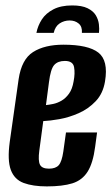

<svg xmlns="http://www.w3.org/2000/svg" viewBox="-20 -664 404 696"><path d="M241.7 -644.3Q276.6 -644.3 297.2 -634.3Q317.8 -624.2 327.2 -608.7Q336.5 -593.1 338.5 -576Q340.5 -559 338.8 -544.9H276.9Q278.6 -567.4 265.3 -578.6Q252 -589.8 232.5 -589.8Q212.4 -589.8 196.2 -579.1Q180 -568.4 174.7 -544.9H112Q117 -570.8 131.6 -593.4Q146.2 -616 173.5 -630.1Q200.8 -644.3 241.7 -644.3ZM149.7 11.7Q99.2 11.7 65.7 -0.8Q32.2 -13.3 19.2 -48.1Q6.3 -83 15.3 -149.6L47.5 -376.8Q58.2 -449.2 100.2 -475.6Q142.2 -502 210 -502Q299.7 -502 336.5 -473.4Q373.3 -444.8 360.7 -369Q353.5 -325 327 -297.2Q300.6 -269.3 265.4 -253.8Q230.1 -238.3 195.3 -232.1Q160.5 -226 136.8 -225L122.5 -118Q117.6 -81.5 124.9 -67Q132.2 -52.6 157.5 -52.6Q181.7 -52.6 193 -65.3Q204.2 -78.1 209.5 -114.5L219.2 -183.9H331.9L324.9 -131.9Q317.2 -72.7 297.6 -41.7Q278 -10.6 242.3 0.6Q206.6 11.7 149.7 11.7ZM146.6 -283.1Q157.6 -284.1 172.7 -287.2Q187.8 -290.3 202.9 -299Q218 -307.7 230.1 -324.4Q242.2 -341.1 246.8 -369Q252.6 -398.4 248.5 -420.7Q244.4 -443.1 215.1 -443.1Q189.5 -443.1 176.4 -428.3Q163.4 -413.5 157.5 -366Z"/></svg>

Font: Alumni Sans Thin
Style: Italic
Weight: 100
Italic angle: -8°
Designer: Robert E. Leuschke
Foundry: Robert E. Leuschke
Version: Version 1.016